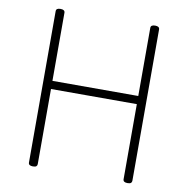

<svg xmlns="http://www.w3.org/2000/svg" viewBox="-100 -1050 1137 1161"><g transform="rotate(10 468.5 -469.5)"><path d="M178 14Q151 14 151 -5V-934Q151 -944 157.5 -948.5Q164 -953 178 -953Q205 -953 205 -934V-516H732V-934Q732 -944 739 -948.5Q746 -953 759 -953Q786 -953 786 -934V-5Q786 4 780 9Q774 14 759 14Q732 14 732 -5V-466H205V-5Q205 4 199 9Q193 14 178 14Z"/></g></svg>

Font: Playwrite US Modern ExtraLight
Style: Regular
Weight: 250
Designer: Veronika Burian, José Scaglione
Foundry: TypeTogether
Version: Version 1.003